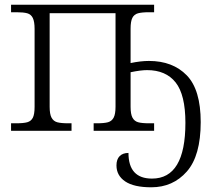

<svg xmlns="http://www.w3.org/2000/svg" viewBox="-20 -556 907 816"><path d="M475 147Q475 121 488.5 107.5Q502 94 526 94Q526 203 626 203Q768 203 768 -34Q768 -153 726.5 -205.5Q685 -258 605 -258Q578 -258 535 -249V-102Q535 -71 543 -56Q551 -41 567 -36.5Q583 -32 614 -32H635V0H378V-32H391Q423 -32 439 -36.5Q455 -41 463 -56Q471 -71 471 -102V-500H191V-102Q191 -71 199 -56Q207 -41 223 -36.5Q239 -32 271 -32H284V0H27V-32H48Q80 -32 96 -36.5Q112 -41 119.5 -55.5Q127 -70 127 -102V-433Q127 -464 119.5 -479.5Q112 -495 96 -499.5Q80 -504 50 -504H27V-536H635V-504H614Q583 -504 566.5 -499.5Q550 -495 542.5 -480Q535 -465 535 -434V-288Q578 -297 613 -297Q714 -297 773.5 -236Q833 -175 833 -37Q833 106 774 173Q715 240 623 240Q549 240 512 215Q475 190 475 147Z"/></svg>

Font: Noto Serif Light
Style: Regular
Weight: 300
Designer: Monotype Design Team
Foundry: Monotype Imaging Inc.
Version: Version 1.001